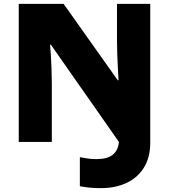

<svg xmlns="http://www.w3.org/2000/svg" viewBox="-20 -734 874 993"><path d="M502 239Q466 239 439 236Q412 233 393 229V79Q412 82 432 85.5Q452 89 477 89Q535 89 563 66.5Q591 44 595 0L243 -503H239Q241 -484 243 -450Q245 -416 246.5 -376.5Q248 -337 248 -300V0H77V-714H309L589 -319H593Q592 -338 590 -374Q588 -410 586.5 -451Q585 -492 585 -525V-714H757V4Q757 80 724.5 132.5Q692 185 634.5 212Q577 239 502 239Z"/></svg>

Font: Noto Sans Gurmukhi UI Black
Style: Regular
Weight: 900
Designer: Jelle Bosma - Monotype Design Team
Foundry: Monotype Imaging Inc.
Version: Version 2.004; ttfautohint (v1.8.4.7-5d5b)